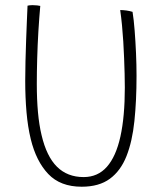

<svg xmlns="http://www.w3.org/2000/svg" viewBox="-20 -704 646 746"><path d="M297.5 21.5Q214.5 21.5 167.5 -28Q120.5 -77.5 99.5 -163.5Q88 -211 83 -268.2Q78 -325.5 78 -390Q78 -424.5 79 -465.5Q80 -506.5 81.5 -547.8Q83 -589 84.5 -624.2Q86 -659.5 87 -682Q91 -683 96.2 -683.5Q101.5 -684 107 -684Q116.5 -684 124.5 -683Q132.5 -682 136.5 -681Q132.5 -637 129.2 -583.2Q126 -529.5 124.5 -476Q123 -422.5 123 -378.5Q123 -318 127.5 -268.2Q132 -218.5 141.5 -179Q161 -96 201.5 -56Q242 -16 305 -16Q360 -16 395.2 -55.8Q430.5 -95.5 447.8 -173.2Q465 -251 465 -364Q465 -388.5 464.2 -417.8Q463.5 -447 462.2 -478.5Q461 -510 459 -542.5Q457 -575 454 -606Q451 -637 447 -665Q453 -665 459 -664.5Q465 -664 471.2 -663.2Q477.5 -662.5 483.5 -661Q489.5 -659.5 495 -658Q500 -627 503.2 -585Q506.5 -543 508.5 -497.2Q510.5 -451.5 510.5 -409Q510.5 -312.5 502.2 -233.5Q494 -154.5 471.5 -97.5Q449 -40.5 407 -9.5Q365 21.5 297.5 21.5Z"/></svg>

Font: Grandstander Thin Thin
Style: Regular
Weight: 250
Version: Version 1.200